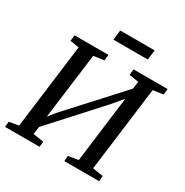

<svg xmlns="http://www.w3.org/2000/svg" viewBox="-203 -1085 1208 1251"><g transform="rotate(30 400.5 -459.5)"><path d="M356 -743 351 -699 273 -688 209 -193 248 -243 604 -632 612 -688 540 -699 545 -743H801L796 -699L720 -688L639 -53L718 -41L715 0H453L456 -41L531 -53L594 -550L528 -472L199 -110L191 -53L270 -41L267 0H7L11 -41L82 -53L163 -688L96 -699L101 -743ZM602 -919 593 -845H334L343 -919Z"/></g></svg>

Font: Koeln Type Serif
Style: Italic
Weight: 400
Italic angle: -8°
Designer: Eben Sorkin
Foundry: Eben Sorkin
Version: Version 2.002